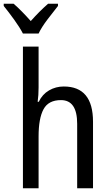

<svg xmlns="http://www.w3.org/2000/svg" viewBox="-52 -1010 587 1030"><path d="M206 -990Q181 -968 159.5 -946.5Q138 -925 113 -897Q90 -923 66 -947.5Q42 -972 21 -990H-32V-978Q-6 -946 24 -904.5Q54 -863 71 -830H155Q171 -864 203 -906Q235 -948 259 -978V-990ZM71 -760V0H155V-278Q155 -375 181.5 -424Q208 -473 275 -473Q362 -473 362 -346V0H447V-357Q447 -546 290 -546Q247 -546 211 -525Q175 -504 156 -464H150Q155 -499 155 -541V-760Z"/></svg>

Font: Noto Sans Display SemiCondensed
Style: Regular
Weight: 400
Width: 4
Designer: Monotype Design team
Foundry: Monotype Imaging Inc.
Version: 1.000